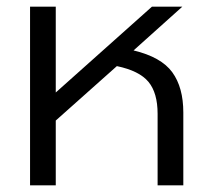

<svg xmlns="http://www.w3.org/2000/svg" viewBox="-20 -555 639 575"><path d="M70 -535H147V-278L435 -535H526L380 -404Q463 -384 496 -338.5Q529 -293 529 -218V0H452V-214Q452 -277 424.5 -310Q397 -343 330 -357L147 -194V0H70Z"/></svg>

Font: Prompt Light
Style: Regular
Weight: 300
Designer: Katatrad Team
Foundry: CadsonDemak
Version: Version 1.001